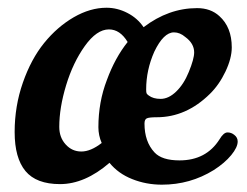

<svg xmlns="http://www.w3.org/2000/svg" viewBox="-20 -474 652 506"><path d="M499.5 -452.6Q535.2 -452.6 558.1 -431.6Q590.8 -402.3 590.8 -349.1Q590.8 -320.3 574.2 -285.4Q557.6 -250.5 533.2 -226.6Q470.7 -165 393.1 -165Q373 -165 366.9 -162.1Q360.8 -159.2 360.8 -148.4Q360.8 -100.6 387.2 -72.3Q406.7 -51.3 453.1 -51.3Q523.4 -51.3 558.6 -106.9Q569.3 -125 579.6 -125Q589.4 -125 597.2 -118.7Q606.4 -111.8 606.4 -101.1Q606.4 -85.9 589.4 -65.2Q572.3 -44.4 543.5 -25.9Q481.4 12.7 406.7 12.7Q365.2 12.7 328.4 -2Q291.5 -16.6 268.6 -44.9Q203.6 11.2 138.2 11.2Q75.7 11.2 47.1 -23.2Q18.6 -57.6 18.6 -126Q18.6 -194.3 40.3 -256.3Q62 -318.4 96.4 -360.8Q130.9 -403.3 174.3 -428.5Q217.8 -453.6 260.7 -453.6Q289.1 -453.6 315.7 -439.9Q342.3 -426.3 358.4 -402.3Q424.3 -452.6 499.5 -452.6ZM267.1 -396.5Q234.9 -396.5 203.6 -352.8Q172.4 -309.1 154.3 -249.5Q136.2 -189.9 136.2 -139.6Q136.2 -111.8 153.1 -93.3Q169.9 -74.7 194.3 -74.7Q219.2 -74.7 248 -97.2Q239.3 -117.2 239.3 -138.7Q239.3 -205.1 261.7 -263.2Q283.2 -321.8 316.4 -363.3Q296.4 -396.5 267.1 -396.5ZM372.1 -222.2Q383.8 -213.4 403.3 -213.4Q424.3 -213.4 444.3 -232.7Q464.4 -252 477.5 -284.2Q491.7 -318.8 491.7 -335.9Q491.7 -359.4 468.3 -376.5Q454.1 -388.7 438.5 -388.7Q411.1 -388.7 386.7 -337.9Q365.2 -289.6 365.2 -238.3Q365.2 -231 366.2 -228.3Q367.2 -225.6 372.1 -222.2Z"/></svg>

Font: Cooper* SemiBold
Style: Italic
Weight: 600
Italic angle: -7°
Designer: Owen Earl
Foundry: indestructible type*
Version: Version 0.001